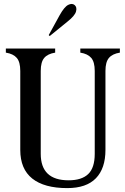

<svg xmlns="http://www.w3.org/2000/svg" viewBox="-20 -949 642 985"><path d="M84 -180V-585Q84 -631 66 -652Q48 -673 10 -679V-700H98H175H263V-679Q225 -673 207 -652Q189 -631 189 -585V-160Q189 -24 332 -24Q399 -24 432.5 -56Q466 -88 466 -160V-585Q466 -631 448 -652Q430 -673 392 -679V-700H480H507H595V-679Q557 -673 539 -652Q521 -631 521 -585V-180Q521 -85 472 -34.5Q423 16 325 16Q207 16 145.5 -33Q84 -82 84 -180ZM230 -769 286 -871Q310 -914 330 -924Q350 -934 363 -923Q376 -912 370 -890Q364 -868 326 -838L235 -764Z"/></svg>

Font: RL Madena Variable
Style: Regular
Weight: 400
Designer: I Kadek Wantara Putra
Foundry: Roughlines ID
Version: Version 1.000;Glyphs 3.1.2 (3151)